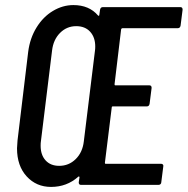

<svg xmlns="http://www.w3.org/2000/svg" viewBox="-20 -728 739 756"><path d="M680 -617H462Q459 -617 457 -613L431 -396Q431 -392 434 -392H568Q577 -392 577 -382L569 -319Q567 -309 558 -309H424Q420 -309 420 -305L393 -87Q393 -83 396 -83H615Q619 -83 621.5 -80Q624 -77 623 -73L615 -10Q615 -6 612 -3Q609 0 604 0H299Q290 0 290 -10L293 -30Q293 -32 291.5 -33Q290 -34 288 -32Q243 8 181 8Q123 8 85 -33.5Q47 -75 47 -144Q47 -153 49 -175L91 -524Q98 -578 124 -620Q150 -662 188.5 -685Q227 -708 269 -708Q331 -708 366 -667Q368 -665 369.5 -666Q371 -667 371 -669L374 -690Q376 -700 385 -700H690Q699 -700 699 -690L691 -627Q689 -617 680 -617ZM310 -171 354 -529Q355 -535 355 -545Q355 -581 335 -603Q315 -625 280 -625Q243 -625 216.5 -598.5Q190 -572 185 -529L141 -171Q140 -165 140 -154Q140 -118 159.5 -96.5Q179 -75 213 -75Q251 -75 278 -101.5Q305 -128 310 -171Z"/></svg>

Font: Barlow Condensed Medium
Style: Italic
Weight: 500
Width: 3
Italic angle: -7°
Designer: Jeremy Tribby
Foundry: Tribby Type
Version: Version 1.408